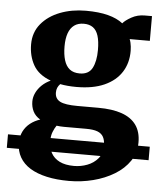

<svg xmlns="http://www.w3.org/2000/svg" viewBox="-90 -623 813 943"><g transform="rotate(5 316.5 -151.0)"><path d="M666 68V134.5H-33V68ZM285 270Q223.5 270 175.2 259.2Q127 248.5 93.2 227.8Q59.5 207 41.8 176.2Q24 145.5 24 105Q24 73 36.2 48.5Q48.5 24 70 7.2Q91.5 -9.5 118.5 -18Q94 -32.5 83 -54.5Q72 -76.5 72 -103.5Q72 -125 82 -146Q92 -167 110.2 -184.5Q128.5 -202 153 -213Q92 -235.5 66.8 -280.2Q41.5 -325 41.5 -382.5Q41.5 -441.5 76.2 -483.5Q111 -525.5 168.8 -547.8Q226.5 -570 295.5 -570Q360 -570 405 -558.2Q450 -546.5 478.5 -524Q490.5 -539 520.2 -555.5Q550 -572 585 -572H621V-450H521.5Q525 -442 527 -432.8Q529 -423.5 530.2 -413.8Q531.5 -404 531.5 -393Q532 -333 503.2 -288Q474.5 -243 418.8 -218Q363 -193 281.5 -193Q259 -193 238.8 -194.8Q218.5 -196.5 201 -200Q192 -190.5 187.8 -180.5Q183.5 -170.5 183.5 -157Q183.5 -126.5 208.8 -113.5Q234 -100.5 294.5 -100.5H397.5Q467 -100.5 514 -84Q561 -67.5 585 -33.8Q609 0 609 51.5Q609 103 581.8 143.5Q554.5 184 508 212.2Q461.5 240.5 403.8 255.2Q346 270 285 270ZM303.5 194.5Q337 194.5 368.5 182.5Q400 170.5 420.8 146Q441.5 121.5 441.5 84Q441.5 56.5 432.5 39.8Q423.5 23 403 15.2Q382.5 7.5 347.5 7.5H237.5Q228 7.5 218.8 6.8Q209.5 6 201 5Q191.5 18.5 184 37.5Q176.5 56.5 176.5 82Q176.5 116 190.2 141.2Q204 166.5 232 180.5Q260 194.5 303.5 194.5ZM291.5 -260.5Q336 -260.5 353.5 -294Q371 -327.5 371 -383Q371 -426 362.5 -453Q354 -480 336.2 -492.8Q318.5 -505.5 291 -505.5Q262.5 -505.5 243.8 -491.8Q225 -478 215.5 -451.8Q206 -425.5 206 -387Q206 -347 214.8 -318.5Q223.5 -290 242.2 -275.2Q261 -260.5 291.5 -260.5Z"/></g></svg>

Font: Merriweather Light 18pt Black
Style: Regular
Weight: 900
Version: Version 2.100